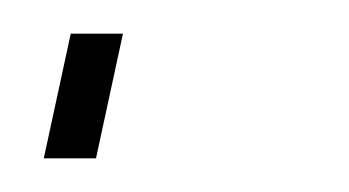

<svg xmlns="http://www.w3.org/2000/svg" viewBox="-20 -94 207 114"><path d="M6 0 22 -74H53L37 0Z"/></svg>

Font: Raleway-v4020 ExtraLight
Style: Italic
Weight: 275
Italic angle: -12°
Designer: Matt McInerney, Pablo Impallari, Rodrigo Fuenzalida
Foundry: Matt McInerney, Pablo Impallari, Rodrigo Fuenzalida
Version: Version 4.020;PS 004.020;hotconv 1.0.88;makeotf.lib2.5.64775